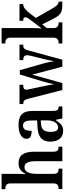

<svg xmlns="http://www.w3.org/2000/svg" viewBox="776 -1576 810 2402"><g transform="rotate(-90 1181.0 -375.0)"><path d="M17 0H273V-47H271C232 -47 207 -55 207 -113V-315C207 -406 228 -474 290 -474C345 -474 365 -424 365 -338V0H547V-47H544C505 -47 484 -56 484 -118V-352C484 -489 435 -548 340 -548C268 -548 230 -508 208 -461H203C204 -476 207 -520 207 -560V-760H15V-713H24C52 -713 88 -705 88 -648V-118C88 -56 59 -47 22 -47H17Z M744 10C812 10 838 -23 876 -78H884L900 0H1050V-47H1047C1008 -47 994 -63 994 -118V-375C994 -502 935 -548 819 -548C720 -548 646 -515 646 -448C646 -404 679 -384 745 -384C745 -450 760 -492 810 -492C863 -492 875 -448 875 -373V-315L804 -312C674 -307 610 -259 610 -152C610 -41 669 10 744 10ZM786 -53C749 -53 732 -87 732 -147C732 -222 757 -261 833 -267L876 -270V-191C876 -110 841 -53 786 -53Z M1144 -436 1256 0H1343L1448 -378L1548 0H1635L1747 -411C1764 -476 1778 -489 1811 -489H1823V-536H1630V-489H1636C1673 -489 1691 -474 1691 -440C1691 -429 1687 -407 1683 -390L1644 -236C1631 -184 1623 -141 1618 -109H1615C1612 -138 1599 -199 1588 -237L1504 -532H1450L1361 -238C1349 -198 1335 -142 1330 -110H1327C1323 -141 1310 -205 1300 -253L1268 -403C1264 -418 1260 -436 1260 -447C1260 -480 1278 -489 1312 -489H1321V-536H1080V-489H1082C1116 -489 1132 -479 1144 -436Z M1838 0H2102V-47H2094C2066 -47 2031 -55 2031 -113V-195L2077 -251L2153 -103C2200 -13 2230 0 2350 0H2362V-47H2359C2327 -47 2303 -77 2272 -132L2158 -331L2210 -401C2254 -460 2291 -490 2331 -490V-536H2122V-490C2150 -490 2166 -482 2166 -465C2166 -453 2161 -434 2133 -399L2026 -258C2027 -266 2031 -341 2031 -376V-760H1838V-713H1848C1875 -713 1911 -705 1911 -648V-116C1911 -55 1876 -47 1848 -47H1838Z"/></g></svg>

Font: Noto Serif Devanagari Condensed SemiBold
Style: Regular
Weight: 600
Width: 3
Designer: Universal Thirst, Indian Type Foundry and the Monotype Design Team
Foundry: Monotype Imaging Inc.
Version: Version 2.004